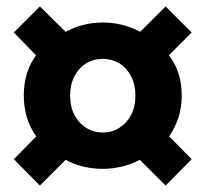

<svg xmlns="http://www.w3.org/2000/svg" viewBox="-20 -673 639 597"><path d="M104 -96 23 -178 93 -249Q54 -302 54 -376Q54 -449 92 -501L23 -572L104 -653L184 -574Q238 -603 300 -603Q362 -603 416 -574L495 -653L576 -572L505 -501Q525 -476 535 -444.5Q545 -413 545 -376Q545 -338 534.5 -306.5Q524 -275 506 -249L576 -178L495 -96L415 -176Q388 -162 358.5 -155Q329 -148 300 -148Q236 -148 184 -176ZM300 -261Q328 -261 351 -275.5Q374 -290 387.5 -315.5Q401 -341 401 -376Q401 -410 387.5 -436Q374 -462 351 -476Q328 -490 300 -490Q271 -490 248 -476Q225 -462 211.5 -436Q198 -410 198 -376Q198 -341 211.5 -315.5Q225 -290 248 -275.5Q271 -261 300 -261Z"/></svg>

Font: Noto Sans TC ExtraBold
Style: Regular
Weight: 800
Designer: Ryoko NISHIZUKA  (kana, bopomofo & ideographs); Paul D. Hunt (Latin, Greek & Cyrillic); Sandoll Communications , Soo-you
Foundry: Adobe
Version: Version 2.004-H2;hotconv 1.0.118;makeotfexe 2.5.65603